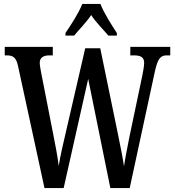

<svg xmlns="http://www.w3.org/2000/svg" viewBox="-20 -951 883 971"><path d="M311 -784V-771H355C381 -803 417 -838 441 -875C465 -838 503 -801 528 -771H571V-784C546 -822 505 -886 488 -931H396C379 -886 337 -822 311 -784ZM71 -618 205 0H302L426 -552L538 0H636L764 -593C779 -659 794 -671 825 -671H841V-714H639V-671H657C692 -671 709 -661 709 -633C709 -619 704 -588 700 -570L635 -261C623 -199 614 -157 607 -110C600 -160 588 -214 575 -280L487 -707H411L315 -291C299 -222 285 -164 277 -112C271 -159 261 -215 249 -273L188 -584C185 -600 181 -621 181 -634C181 -657 197 -671 229 -671H247V-714H4V-671H14C46 -671 62 -660 71 -618Z"/></svg>

Font: Noto Serif Georgian ExtraCondensed Medium
Style: Regular
Weight: 500
Width: 2
Designer: Monotype Design Team, Akaki Razmadze
Foundry: Google LLC
Version: Version 2.003